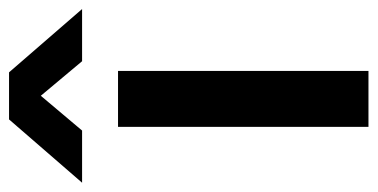

<svg xmlns="http://www.w3.org/2000/svg" viewBox="-260 -594 815 414"><g transform="rotate(-90 147.0 -387.5)"><path d="M80 0H200.5V-540H80ZM-40.5 -617.5H72L147 -706.5L221.5 -617.5H334L197.5 -775H96Z"/></g></svg>

Font: Eudonet
Style: Bold
Weight: 700
Designer: Mikhail Sharanda
Foundry: Mikhail Sharanda
Version: Version 4.503;Glyphs 3.1.2 (3151)